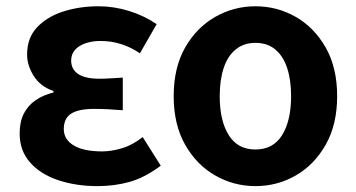

<svg xmlns="http://www.w3.org/2000/svg" viewBox="-20 -594 1164 627"><path d="M298.9 13.8Q228.1 13.8 170 -5.7Q111.9 -25.2 78 -63.7Q44.2 -102.2 44.2 -158.2Q44.2 -196.6 57.9 -223.3Q71.7 -250 96.7 -267Q121.6 -284 154.5 -291.8V-296.8Q111.9 -311.5 90.2 -345.9Q68.5 -380.4 68.5 -415.9Q68.5 -470.3 101.2 -505Q133.9 -539.6 187 -556.6Q240.1 -573.5 301.8 -573.5Q352.1 -573.5 401.4 -558.2Q450.6 -542.9 491.6 -515.1L437 -420Q407.6 -439.8 375.4 -450Q343.1 -460.2 309.1 -460.2Q266.7 -460.2 239.5 -443.3Q212.4 -426.4 212.4 -396Q212.4 -367.9 235.2 -352.4Q258.1 -336.9 304.6 -336.9Q322 -336.9 341.9 -338.2Q361.8 -339.5 381 -340.5V-234Q356.4 -236 332.8 -237.2Q309.2 -238.4 287.1 -238.4Q236.8 -238.4 212.5 -223Q188.3 -207.6 188.3 -172.6Q188.3 -138.3 221 -118.9Q253.7 -99.6 313.8 -99.6Q343.3 -99.6 378 -109.8Q412.6 -120 446 -146.4L505 -52.9Q452.2 -13.5 402.7 0.1Q353.2 13.8 298.9 13.8Z M814.2 13.8Q743.7 13.8 682.8 -21Q621.8 -55.7 584.5 -121.5Q547.2 -187.3 547.2 -279.9Q547.2 -373.1 584.5 -438.6Q621.8 -504.1 682.8 -538.8Q743.7 -573.5 814.2 -573.5Q885.4 -573.5 945.9 -538.8Q1006.4 -504.1 1043.7 -438.6Q1081 -373.1 1081 -279.9Q1081 -187.3 1043.7 -121.5Q1006.4 -55.7 945.9 -21Q885.4 13.8 814.2 13.8ZM814.2 -105.8Q872.3 -105.8 901.5 -153.1Q930.6 -200.4 930.6 -279.9Q930.6 -332.7 917.8 -371.7Q904.9 -410.7 879.2 -432.3Q853.5 -454 814.2 -454Q775.7 -454 749.5 -432.3Q723.2 -410.7 710.4 -371.7Q697.5 -332.7 697.5 -279.9Q697.5 -200.4 726.7 -153.1Q755.8 -105.8 814.2 -105.8Z"/></svg>

Font: Noto Sans HK Thin
Style: Regular
Weight: 100
Designer: Ryoko NISHIZUKA 西塚涼子 (kana, bopomofo & ideographs); Paul D. Hunt (Latin, Greek & Cyrillic); Sandoll Communications 산돌커뮤니
Foundry: Adobe
Version: Version 2.004-H2;hotconv 1.0.118;makeotfexe 2.5.65603